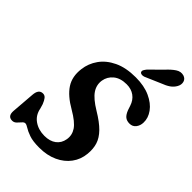

<svg xmlns="http://www.w3.org/2000/svg" viewBox="-268 -1051 1183 1183"><g transform="rotate(45 323.5 -460.0)"><path d="M301.5 13Q245.5 13 213 1.5Q180.5 -10 163 -21.5Q145.5 -33 135 -33Q125 -33 115.2 -21.2Q105.5 -9.5 93.5 2Q81.5 13.5 66 13.5Q26.5 13.5 29.5 -34.5L41.5 -186.5Q45 -240 82 -240Q98 -240 108.2 -227.2Q118.5 -214.5 127.5 -191L136 -162Q145 -113.5 182.8 -87.2Q220.5 -61 272.5 -61Q320 -61 349.2 -83.2Q378.5 -105.5 385 -144.5Q392 -185 368.8 -219.8Q345.5 -254.5 277.5 -294Q200.5 -338 167 -389.2Q133.5 -440.5 143 -513Q149.5 -567 181.8 -612.8Q214 -658.5 272.5 -686.5Q331 -714.5 416 -714.5Q490 -714.5 542.2 -690.5Q594.5 -666.5 621.5 -629Q648.5 -591.5 647 -551Q646.5 -524.5 631.5 -504.8Q616.5 -485 589.5 -485Q566 -485 551 -497Q536 -509 525 -537.5L515.5 -566Q503.5 -603.5 475.2 -624Q447 -644.5 407 -644.5Q353 -644.5 321 -618.2Q289 -592 282.5 -552Q276 -509.5 300.5 -473.2Q325 -437 390.5 -397.5Q453 -360 486.8 -325.5Q520.5 -291 532 -254Q543.5 -217 539 -171.5Q534 -118 503.2 -76.2Q472.5 -34.5 420.8 -10.8Q369 13 301.5 13ZM507 -872Q535.5 -903.5 561.5 -920.8Q587.5 -938 615 -930Q637.5 -922.5 643 -901.8Q648.5 -881 636.5 -859.5Q624.5 -838 604.2 -824Q584 -810 550.5 -797.5L451 -754.5Q440.5 -750.5 430.5 -751.8Q420.5 -753 416.5 -760Q412.5 -768.5 417.5 -777.5Q422.5 -786.5 430.5 -796.5Z"/></g></svg>

Font: Fraunces 9pt S100 SemiBold
Style: Italic
Weight: 600
Italic angle: -16°
Version: Version 1.000; ttfautohint (v1.8.3)